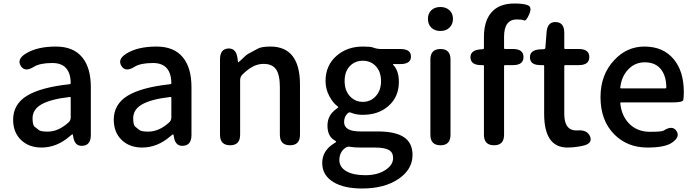

<svg xmlns="http://www.w3.org/2000/svg" viewBox="-20 -830 3968 1097"><path d="M217 13Q145 13 100 -30.5Q55 -74 55 -146Q55 -234 133.5 -282.5Q212 -331 378 -349Q384 -350 384 -356Q382 -470 279 -470Q208 -470 173 -448Q122 -416 99 -453Q75 -491 126 -523Q191 -564 299 -564Q400 -564 450 -502Q499 -443 499 -331V-59Q499 0 452 3Q406 7 398 -51L397 -56Q396 -63 394 -63Q392 -63 378 -51Q304 13 217 13ZM252 -78Q314 -78 372 -131Q384 -142 384 -159V-272Q384 -277 379 -276Q266 -263 214 -232Q166 -203 166 -154Q166 -115 178.5 -105.5Q191 -96 202 -87Q213 -78 252 -78Z M792 13Q720 13 675 -30.5Q630 -74 630 -146Q630 -234 708.5 -282.5Q787 -331 953 -349Q959 -350 959 -356Q957 -470 854 -470Q783 -470 748 -448Q697 -416 674 -453Q650 -491 701 -523Q766 -564 874 -564Q975 -564 1025 -502Q1074 -443 1074 -331V-59Q1074 0 1027 3Q981 7 973 -51L972 -56Q971 -63 969 -63Q967 -63 953 -51Q879 13 792 13ZM827 -78Q889 -78 947 -131Q959 -142 959 -159V-272Q959 -277 954 -276Q841 -263 789 -232Q741 -203 741 -154Q741 -115 753.5 -105.5Q766 -96 777 -87Q788 -78 827 -78Z M1295 0Q1237 0 1237 -60V-491Q1237 -550 1284 -553Q1330 -555 1337 -497L1339 -481Q1340 -474 1341.5 -474Q1343 -474 1356 -486Q1387 -517 1399 -523Q1425 -537 1451 -551Q1473 -564 1525 -564Q1694 -564 1694 -346V-60Q1694 0 1637 0Q1579 0 1579 -60V-332Q1579 -403 1557 -434Q1535 -465 1486 -465Q1450 -465 1418 -446Q1391 -430 1364 -403Q1352 -390 1352 -372V-60Q1352 0 1295 0Z M2049 247Q1946 247 1886 211Q1821 172 1821 101.5Q1821 31 1889 -11Q1901 -18 1901 -20.5Q1901 -23 1889 -30Q1851 -53 1851 -112.5Q1851 -172 1901 -207Q1913 -216 1913 -218Q1913 -220 1901 -229Q1882 -244 1862 -280Q1840 -321 1840 -367Q1840 -457 1904 -512Q1964 -564 2053 -564Q2096 -564 2110 -559Q2133 -550 2157 -550H2268Q2328 -550 2328 -507Q2328 -464 2268 -464H2228Q2223 -464 2226 -460Q2259 -426 2259 -363Q2259 -276 2199 -224Q2142 -174 2053 -174Q2013 -174 1986 -186Q1976 -191 1967 -183Q1946 -164 1946 -133Q1946 -79 2038 -79H2139Q2238 -79 2287.5 -46.5Q2337 -14 2337 55Q2337 137 2259 191Q2178 247 2049 247ZM2226 73Q2226 40 2201 26.5Q2176 13 2123 13H2040Q2003 13 1982 9Q1966 5 1953 15Q1919 39 1919 85Q1919 125 1958.5 148Q1998 171 2067 171Q2136 171 2181 142Q2226 113 2226 73ZM1979 -280.5Q2009 -248 2053 -248Q2097 -248 2127 -280.5Q2157 -313 2157 -366.5Q2157 -420 2127.5 -451.5Q2098 -483 2053 -483Q2008 -483 1978.5 -452Q1949 -421 1949 -367Q1949 -313 1979 -280.5Z M2497 0Q2439 0 2439 -60V-490Q2439 -550 2497 -550Q2554 -550 2554 -490V-60Q2554 0 2497 0ZM2496 -653Q2464 -653 2444.5 -672Q2425 -691 2425 -722Q2425 -753 2444.5 -771.5Q2464 -790 2496 -790Q2528 -790 2548 -771.5Q2568 -753 2568 -722Q2568 -691 2548 -672Q2528 -653 2496 -653Z M2803 0Q2745 0 2745 -60V-453Q2745 -458 2740 -458H2729Q2670 -458 2668 -501Q2667 -544 2726 -548L2739 -549Q2745 -550 2745 -556V-619Q2745 -708 2786 -757Q2830 -810 2919 -810Q2971 -810 2996 -800Q3021 -790 3004 -749Q2986 -708 2974 -713.5Q2962 -719 2933 -719Q2860 -719 2860 -620V-555Q2860 -550 2865 -550H2911Q2971 -550 2971 -504Q2971 -458 2911 -458H2865Q2860 -458 2860 -453V-60Q2860 0 2803 0Z M3289 7Q3256 13 3222 13Q3089 13 3089 -180V-453Q3089 -458 3084 -458H3068Q3009 -458 3008 -501Q3006 -544 3065 -548L3088 -549Q3095 -550 3096 -557L3103 -647Q3108 -706 3156 -704Q3204 -702 3204 -643V-555Q3204 -550 3209 -550H3287Q3347 -550 3347 -504Q3347 -458 3287 -458H3209Q3204 -458 3204 -453V-179Q3204 -79 3282 -85Q3336 -89 3352 -49Q3367 -8 3305 4Z M3679 13Q3564 13 3489 -63Q3411 -142 3411 -275Q3411 -403 3489 -486Q3561 -564 3662 -564Q3769 -564 3829 -492Q3887 -423 3887 -304Q3887 -273 3884 -259Q3881 -245 3825 -245H3529Q3524 -245 3524 -240Q3531 -167 3576.5 -122Q3622 -77 3694 -77Q3762 -77 3772 -84Q3822 -116 3845 -82Q3868 -47 3818 -14Q3778 13 3679 13ZM3524 -330Q3523 -325 3528 -325H3782Q3787 -325 3787 -330Q3787 -396 3755.5 -435Q3724 -474 3664 -474Q3610 -474 3572 -436Q3531 -395 3524 -330Z"/></svg>

Font: Resource Han Rounded CN Medium
Style: Regular
Weight: 500
Designer: Cyano Hao (round all glyphs); Ryoko NISHIZUKA 西塚涼子 (kana, bopomofo & ideographs); Paul D. Hunt (Latin, Greek & Cyrillic)
Foundry: Cyano Hao
Version: 0.990